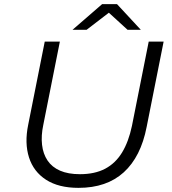

<svg xmlns="http://www.w3.org/2000/svg" viewBox="-20 -901 832 927"><path d="M359 6Q263 6 202.5 -33Q142 -72 120 -141Q98 -210 116 -298L196 -700H269L189 -298Q178 -246 183 -202Q188 -158 209.5 -126Q231 -94 270 -77Q309 -60 366 -60Q438 -60 488 -86.5Q538 -113 569.5 -165Q601 -217 617 -293L698 -700H770L688 -288Q660 -144 577.5 -69Q495 6 359 6ZM330 -757 473 -881H545L660 -757H596L480 -863H536L398 -757Z"/></svg>

Font: MOST Montserrat
Style: Italic
Weight: 400
Italic angle: -11.3°
Designer: Julieta Ulanovsky
Foundry: Julieta Ulanovsky
Version: Version 8.000;March 11, 2024;FontCreator 15.0.0.2926 64-bit